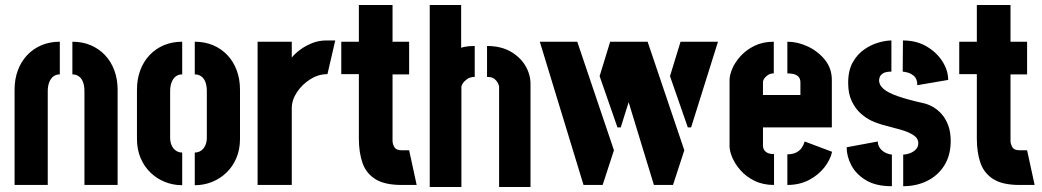

<svg xmlns="http://www.w3.org/2000/svg" viewBox="-20 -736 4147 764"><path d="M38 -379Q38 -421 51 -456Q64 -491 88 -516.5Q112 -542 145 -556Q178 -570 218 -570V-440Q203 -440 192.5 -432Q182 -424 176 -409Q170 -394 170 -373V0H38ZM316 -373Q316 -394 310.5 -409Q305 -424 294 -432Q283 -440 268 -440V-570Q308 -570 341 -556Q374 -542 398 -516.5Q422 -491 435 -456Q448 -421 448 -379V0H316Z M705 1Q669 1 636.5 -12Q604 -25 579 -49Q554 -73 539.5 -107Q525 -141 525 -183V-379Q525 -421 538 -456Q551 -491 575 -516.5Q599 -542 632 -556Q665 -570 705 -570V-440Q690 -440 679.5 -432Q669 -424 663 -409Q657 -394 657 -373V-188Q657 -171 663 -157.5Q669 -144 680 -136.5Q691 -129 705 -129ZM755 1V-129Q769 -129 780 -136.5Q791 -144 797 -157.5Q803 -171 803 -188V-373Q803 -394 797.5 -409Q792 -424 781 -432Q770 -440 755 -440V-570Q795 -570 828 -556Q861 -542 885 -516.5Q909 -491 922 -456Q935 -421 935 -379V-183Q935 -141 920.5 -107Q906 -73 881 -49Q856 -25 823.5 -12Q791 1 755 1Z M1005 0V-570H1141V-507Q1153 -522 1173.5 -537.5Q1194 -553 1221 -564Q1248 -575 1278 -575Q1287 -575 1296 -575Q1305 -575 1314 -575L1283 -441Q1247 -441 1214.5 -420.5Q1182 -400 1161.5 -369Q1141 -338 1141 -305V0Z M1578 0Q1511 0 1474 -23Q1437 -46 1422.5 -87.5Q1408 -129 1408 -185V-441H1338V-570H1408V-716H1542V-570H1608V-440H1542V-175Q1542 -164 1549 -151Q1556 -138 1579 -138H1608L1638 0Z M1690 8V-716H1815V-546Q1826 -550 1841 -551.5Q1856 -553 1869 -553V-430Q1851 -430 1839 -421.5Q1827 -413 1821.5 -404Q1816 -395 1816 -392V8ZM1966 8V-392Q1966 -394 1962 -403.5Q1958 -413 1948 -421.5Q1938 -430 1918 -430V-553Q1973 -553 2011.5 -531Q2050 -509 2070.5 -474.5Q2091 -440 2091 -402V8Z M2582 0 2408 -570H2557L2703 -138L2658 0ZM2302 0 2128 -570H2277L2423 -138L2378 0ZM2437 -229 2366 -433 2408 -570H2557L2450 -229ZM2717 -229 2646 -433 2688 -570H2837L2730 -229Z M3060 0Q3016 0 2982.5 -16.5Q2949 -33 2927 -58Q2905 -83 2894 -109Q2883 -135 2883 -155V-417Q2883 -437 2894 -463Q2905 -489 2927.5 -513.5Q2950 -538 2983 -554Q3016 -570 3059 -570V-444Q3046 -444 3036.5 -438Q3027 -432 3021.5 -424Q3016 -416 3016 -408V-358H3165V-407Q3165 -423 3157 -431Q3149 -439 3137 -441.5Q3125 -444 3113 -444V-570Q3154 -570 3194.5 -551Q3235 -532 3262.5 -498Q3290 -464 3290 -418V-229H3016V-155Q3016 -148 3020 -140.5Q3024 -133 3033.5 -128Q3043 -123 3060 -123ZM3113 0V-122Q3134 -122 3148 -129Q3162 -136 3170 -147.5Q3178 -159 3182 -173L3291 -132Q3284 -100 3260 -69.5Q3236 -39 3198.5 -19.5Q3161 0 3113 0Z M3574 5V-121Q3586 -121 3600 -126Q3614 -131 3624 -141Q3634 -151 3634 -166Q3634 -186 3614.5 -198.5Q3595 -211 3565.5 -219.5Q3536 -228 3504.5 -236Q3473 -244 3449 -255Q3427 -265 3405.5 -284Q3384 -303 3369.5 -333Q3355 -363 3355 -406Q3355 -456 3373.5 -488.5Q3392 -521 3420 -540Q3448 -559 3477 -567Q3506 -575 3527 -575V-451Q3504 -451 3493.5 -444Q3483 -437 3480.5 -429Q3478 -421 3478 -416Q3478 -398 3495.5 -382.5Q3513 -367 3551.5 -353.5Q3590 -340 3652 -326Q3672 -322 3691.5 -311Q3711 -300 3727 -282Q3743 -264 3753 -237.5Q3763 -211 3763 -175Q3763 -118 3737.5 -77.5Q3712 -37 3669 -16Q3626 5 3574 5ZM3529 5Q3465 5 3425.5 -19Q3386 -43 3367.5 -78.5Q3349 -114 3349 -150L3473 -173Q3473 -158 3481.5 -146.5Q3490 -135 3503 -128.5Q3516 -122 3529 -121ZM3630 -397Q3630 -422 3617.5 -433Q3605 -444 3591 -447.5Q3577 -451 3572 -451L3573 -575Q3627 -575 3667.5 -551Q3708 -527 3730.5 -491Q3753 -455 3753 -418Z M4037 0Q3970 0 3933 -23Q3896 -46 3881.5 -87.5Q3867 -129 3867 -185V-441H3797V-570H3867V-716H4001V-570H4067V-440H4001V-175Q4001 -164 4008 -151Q4015 -138 4038 -138H4067L4097 0Z"/></svg>

Font: Stick No Bills ExtraLight ExtraBold
Style: Regular
Weight: 800
Version: Version 2.000